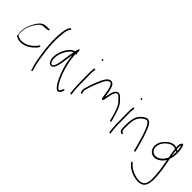

<svg xmlns="http://www.w3.org/2000/svg" viewBox="99 -1731 3018 3018"><g transform="rotate(45 1607.5 -222.5)"><path d="M52 -26C69 -1 113 18 157 20C244 24 320 -17 368 -60C393 -82 424 -112 435 -135C440 -148 440 -158 433 -161V-162C427 -166 417 -159 415 -154V-153C389 -109 340 -67 292 -39C247 -13 165 9 104 -18C79 -30 66 -39 64 -75C61 -90 62 -110 64 -132C72 -219 118 -300 159 -354C180 -382 203 -402 236 -410H237C248 -411 258 -412 267 -413C286 -415 316 -416 329 -419C342 -422 353 -423 356 -428V-429C362 -447 353 -451 336 -448C336 -448 335 -448 335 -448C323 -445 318 -443 316 -448C291 -446 272 -446 248 -442C209 -436 181 -411 155 -378C124 -338 89 -271 71 -218C53 -164 41 -77 68 -33ZM451 -142H452Z M512 -348C514 -235 535 -77 554 20C563 70 572 109 581 138C589 167 594 184 597 192L601 206C602 209 603 211 607 213C619 219 628 210 625 197L621 185C619 176 614 158 605 130C582 47 566 -54 553 -162C538 -271 534 -390 542 -496C547 -560 552 -596 567 -639C571 -651 575 -659 582 -665L590 -674C592 -676 594 -679 594 -683C594 -691 589 -696 581 -696C577 -696 575 -694 573 -692L564 -683C546 -665 535 -629 528 -592C513 -526 510 -440 512 -348Z M697 -175C699 -135 711 -95 729 -75C751 -53 784 -48 809 -73C836 -101 851 -156 860 -211C869 -266 876 -325 885 -380L891 -416L895 -379C904 -297 922 -219 947 -143C974 -60 1015 39 1058 96C1079 125 1098 141 1114 147C1154 160 1173 126 1186 94L1194 72C1200 58 1174 53 1171 61V62L1162 84C1157 97 1150 108 1143 116C1137 125 1129 126 1122 122C1109 118 1095 103 1079 81C1062 56 1042 24 1023 -17C974 -124 932 -263 919 -402C917 -421 916 -438 916 -453V-462C924 -464 932 -465 932 -471V-472C933 -481 929 -486 918 -489C919 -506 921 -518 922 -530C913 -555 904 -561 901 -560C900 -559 898 -556 896 -549C892 -539 883 -505 880 -487L879 -486C876 -485 874 -485 872 -485C833 -473 813 -455 787 -422C750 -378 715 -310 703 -239C699 -215 696 -193 697 -175ZM728 -235C740 -301 772 -363 807 -406C826 -428 839 -450 873 -457L871 -445C855 -375 848 -291 835 -215C829 -179 810 -72 767 -80C761 -81 753 -86 747 -93C721 -124 719 -184 728 -235ZM729 -75ZM1186 94Z M1266 -695C1266 -687 1274 -680 1282 -680C1290 -680 1295 -685 1295 -693C1295 -701 1287 -709 1279 -709C1271 -709 1266 -704 1266 -695ZM1275 -373C1275 -350 1276 -326 1276 -299C1276 -272 1276 -246 1277 -216L1279 -126C1280 -86 1287 -12 1291 19L1294 30C1299 45 1323 42 1319 24L1317 14C1316 7 1313 -11 1310 -39C1302 -121 1302 -213 1302 -299C1302 -325 1301 -350 1301 -374C1299 -412 1300 -450 1305 -481L1308 -500C1309 -503 1307 -507 1305 -510C1296 -521 1285 -512 1282 -504L1280 -484C1275 -452 1273 -413 1275 -373ZM1301 -371Z M1396 -112 1403 -95C1405 -75 1434 -84 1426 -103L1420 -122C1412 -148 1417 -167 1426 -191C1431 -208 1437 -227 1443 -250C1453 -288 1516 -439 1533 -468C1544 -488 1555 -502 1566 -512C1576 -522 1584 -528 1594 -531C1621 -541 1632 -528 1644 -509C1674 -462 1684 -371 1694 -305C1697 -284 1699 -268 1701 -262C1702 -256 1706 -253 1715 -251C1731 -248 1736 -258 1740 -279C1745 -305 1749 -327 1754 -355C1764 -402 1774 -454 1806 -479C1834 -500 1861 -467 1874 -454L1903 -424C1928 -401 1948 -375 1964 -340C1990 -285 2017 -193 2032 -128L2038 -110C2042 -88 2067 -98 2062 -118C2053 -145 2050 -157 2039 -198C2012 -297 1983 -386 1922 -443C1901 -462 1885 -481 1864 -498C1841 -512 1813 -515 1790 -499C1750 -468 1738 -406 1725 -341L1720 -315L1715 -341C1702 -420 1690 -539 1628 -557C1594 -568 1566 -550 1547 -531C1534 -519 1523 -502 1510 -481C1498 -460 1482 -424 1460 -372C1426 -290 1423 -263 1402 -199C1391 -167 1386 -143 1396 -112ZM1426 -190V-191ZM1565 -512H1566ZM1667 -451V-452ZM1903 -424H1904L1903 -425Z M2133 -695C2133 -687 2141 -680 2149 -680C2157 -680 2162 -685 2162 -693C2162 -701 2154 -709 2146 -709C2138 -709 2133 -704 2133 -695ZM2142 -373C2142 -350 2143 -326 2143 -299C2143 -272 2143 -246 2144 -216L2146 -126C2147 -86 2154 -12 2158 19L2161 30C2166 45 2190 42 2186 24L2184 14C2183 7 2180 -11 2177 -39C2169 -121 2169 -213 2169 -299C2169 -325 2168 -350 2168 -374C2166 -412 2167 -450 2172 -481L2175 -500C2176 -503 2174 -507 2172 -510C2163 -521 2152 -512 2149 -504L2147 -484C2142 -452 2140 -413 2142 -373ZM2168 -371Z M2259 -195C2259 -155 2263 -115 2281 -100C2291 -91 2300 -87 2307 -87H2315C2322 -87 2328 -93 2328 -100C2328 -107 2322 -113 2315 -113H2308L2307 -114C2284 -126 2285 -164 2285 -195V-258C2286 -279 2287 -301 2290 -324C2298 -408 2341 -473 2403 -504C2424 -516 2443 -526 2466 -508C2478 -499 2488 -484 2499 -465C2511 -443 2524 -417 2535 -387C2568 -301 2583 -249 2612 -139L2638 -42C2642 -22 2665 -34 2663 -49L2637 -146C2608 -258 2593 -308 2559 -395C2539 -447 2517 -503 2482 -529C2449 -552 2423 -546 2389 -528C2356 -509 2328 -482 2306 -451C2273 -404 2262 -336 2259 -258ZM2403 -504Z M2733 117C2733 121 2735 123 2737 125V126L2765 157C2820 214 2909 257 3012 264C3136 268 3171 201 3179 86C3183 -48 3157 -190 3134 -307L3131 -322C3130 -327 3128 -333 3127 -341V-344C3143 -387 3152 -449 3150 -508C3150 -544 3144 -580 3137 -604C3130 -629 3120 -661 3106 -657C3074 -641 3065 -592 3071 -543L3064 -545C2992 -567 2927 -521 2889 -483C2857 -451 2828 -412 2817 -364C2805 -309 2815 -264 2841 -231C2869 -197 2914 -174 2977 -192C3029 -207 3074 -246 3102 -291L3109 -302L3111 -289C3126 -211 3144 -107 3150 -23C3158 84 3164 200 3080 230C3035 249 2976 237 2931 223C2875 206 2819 178 2784 139L2755 108C2753 106 2749 104 2746 104C2740 104 2733 110 2733 117ZM2839 -301C2834 -347 2846 -384 2865 -414C2887 -451 2921 -484 2960 -506C2997 -528 3035 -528 3073 -515V-512C3079 -466 3089 -398 3100 -349V-347L3091 -330C3067 -279 3024 -237 2971 -220H2970C2902 -202 2855 -240 2841 -290C2840 -294 2840 -297 2839 -301ZM3096 -578C3096 -588 3097 -598 3100 -606L3106 -619L3110 -605C3116 -580 3120 -551 3124 -516L3115 -521C3108 -526 3104 -529 3097 -531V-535C3096 -550 3095 -565 3096 -578ZM3101 -499C3106 -494 3115 -492 3124 -495V-489C3124 -471 3123 -452 3121 -432L3118 -397L3111 -431C3107 -452 3104 -472 3102 -489Z"/></g></svg>

Font: Stray Cat
Style: Lt
Weight: 300
Version: Version 1.0